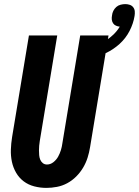

<svg xmlns="http://www.w3.org/2000/svg" viewBox="-20 -908 677 936"><path d="M206 8Q176 8 147 0.5Q118 -7 95.5 -24Q73 -41 58.5 -66Q44 -91 38 -119.5Q32 -148 33 -178.5Q34 -209 39 -240L121 -735H259L174 -221Q172 -209 171 -197.5Q170 -186 170 -174.5Q170 -163 171 -151.5Q172 -140 176 -130Q180 -120 188.5 -113Q197 -106 209 -106Q226 -106 240.5 -117.5Q255 -129 263.5 -144.5Q272 -160 277 -176.5Q282 -193 284 -209L371 -735H509L419 -190Q415 -165 407 -139.5Q399 -114 385 -90.5Q371 -67 351.5 -47.5Q332 -28 308 -15Q284 -2 257.5 3Q231 8 206 8ZM422 -621 405 -675Q428 -680 450.5 -688.5Q473 -697 494 -709.5Q515 -722 533 -739.5Q551 -757 564 -778Q554 -779 545 -783Q536 -787 531 -795Q526 -803 525 -812.5Q524 -822 526 -832Q527 -844 532.5 -855Q538 -866 547 -874Q556 -882 568 -885Q580 -888 591 -888Q602 -888 612.5 -884.5Q623 -881 629.5 -872.5Q636 -864 637 -853Q638 -842 636 -830Q630 -793 611.5 -757Q593 -721 562.5 -693.5Q532 -666 495.5 -649Q459 -632 422 -621Z"/></svg>

Font: Iosevka Curly Heavy Oblique
Style: Regular
Weight: 900
Italic angle: -9°
Monospace: yes
Designer: Belleve Invis
Foundry: Belleve Invis
Version: Version 11.1.0; ttfautohint (v1.8.3)